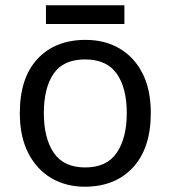

<svg xmlns="http://www.w3.org/2000/svg" viewBox="-20 -697 645 727"><path d="M551 -269Q551 -136 483.5 -63Q416 10 301 10Q230 10 174.5 -22.5Q119 -55 87 -117.5Q55 -180 55 -269Q55 -402 122 -474Q189 -546 304 -546Q377 -546 432.5 -513.5Q488 -481 519.5 -419.5Q551 -358 551 -269ZM146 -269Q146 -174 183.5 -118.5Q221 -63 303 -63Q384 -63 422 -118.5Q460 -174 460 -269Q460 -364 422 -418Q384 -472 302 -472Q220 -472 183 -418Q146 -364 146 -269ZM451 -677V-606H154V-677Z"/></svg>

Font: Noto Sans Sogdian
Style: Regular
Weight: 400
Designer: Monotype Design Team
Foundry: Monotype Imaging Inc.
Version: Version 2.002; ttfautohint (v1.8.4.7-5d5b)